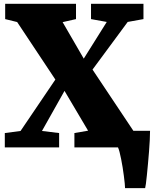

<svg xmlns="http://www.w3.org/2000/svg" viewBox="-20 -763 797 994"><path d="M4.9 -74.2 86.4 -85 266.6 -351.1 68.8 -648.9 6.8 -664.1V-743.2H373.5V-664.1L304.2 -648.4L413.6 -459.5L532.7 -649.4L451.2 -664.1V-743.2H722.7V-664.1L641.1 -649.4L459 -402.8L670.4 -85.9H756.8Q756.8 -66.4 755.4 -38.1Q753.9 -9.8 751.5 21.7Q749 53.2 746.1 85Q743.2 116.7 740.5 143.3Q737.8 169.9 735.4 188.2Q732.9 206.5 731.4 210.9H627.4Q627.4 202.1 625.7 185.5Q624 168.9 621.3 147.9Q618.7 127 615 104.2Q611.3 81.5 607.2 60.8Q603 40 598.9 23.9Q594.7 7.8 590.8 0H365.2V-74.2L436 -86.4L314 -292.5L197.3 -85L286.1 -74.2V0H4.9Z"/></svg>

Font: Merriweather UltraBold
Style: Regular
Weight: 900
Designer: Eben Sorkin ( sorkintype@gmail.com )
Foundry: Eben Sorkin
Version: Version 1.570; ttfautohint (v1.3) -l 8 -r 32 -G 0 -x 0 -H 60